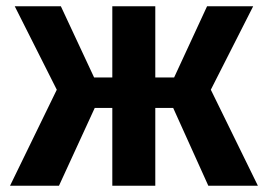

<svg xmlns="http://www.w3.org/2000/svg" viewBox="-20 -592 854 612"><path d="M787 -572H640L535 -345H475V-572H338V-345H280L174 -572H27L161 -306L12 0H168L282 -248H338V0H475V-248H532L644 0H802L652 -306Z"/></svg>

Font: Glow Sans SC Normal
Style: Bold
Weight: 700
Designer: Ryoko NISHIZUKA (kana, bopomofo & ideographs); Paul D. Hunt (Latin, Greek & Cyrillic); Sandoll Communications, Soo-young
Version: Version 0.93